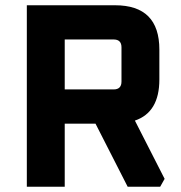

<svg xmlns="http://www.w3.org/2000/svg" viewBox="-20 -710 688 730"><path d="M82 0V-690H417.5Q585.9 -690 585.9 -521.6V-407.5Q585.9 -282.9 492.9 -251.5L605.9 -30L589 0H465.4L343.1 -239.9H226.1V0ZM226.1 -370H412.1Q441.9 -370 441.9 -400V-530.1Q441.9 -559.9 412.1 -559.9H226.1Z"/></svg>

Font: Oxanium ExtraLight
Style: Regular
Weight: 200
Designer: Severin Meyer
Version: Version 2.000